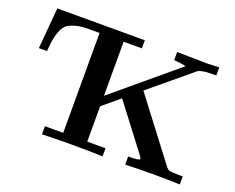

<svg xmlns="http://www.w3.org/2000/svg" viewBox="-110 -876 1304 1066"><g transform="rotate(20 541.5 -343.0)"><path d="M41 -443.8 62 -686H579.1V-638.2H471.2V-318.8L840.8 -627.9Q827.6 -632.8 770 -638.2V-686L949.2 -683.1L1019 -686V-638.2Q1000 -638.2 985.1 -637.7Q970.2 -637.2 960.2 -636.7Q950.2 -636.2 940.7 -633.5Q931.2 -630.9 927 -630.9Q922.9 -630.9 916 -626.5Q909.2 -622.1 908.2 -621.6Q907.2 -621.1 899.7 -614.5Q892.1 -607.9 891.1 -606.9L667 -420.9L934.1 -69.8Q946.3 -53.7 957.8 -50.8Q969.2 -47.9 1014.2 -47.9H1035.2V0Q948.2 -2.9 889.2 -2.9Q802.2 -2.9 712.9 0V-47.9H717.8Q777.8 -47.9 780.8 -57.1Q782.7 -62 771 -77.1L570.8 -339.8L471.2 -256.8V-47.9H579.1V0Q488.3 -2.9 397 -2.9Q310.1 -2.9 221.2 0V-47.9H329.1V-638.2H267.1Q222.2 -638.2 192.6 -630.6Q163.1 -623 144.5 -611.1Q126 -599.1 114.5 -572.5Q103 -545.9 97.9 -519Q92.8 -492.2 88.9 -443.8Z"/></g></svg>

Font: CMU Serif
Style: Bold
Weight: 700
Version: Version 0.7.0